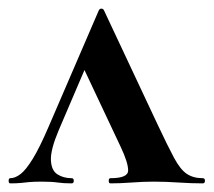

<svg xmlns="http://www.w3.org/2000/svg" viewBox="-30 -425 495 445"><path d="M-6 0Q-10 0 -10 -6Q-10 -12 -6 -12Q5 -12 17.5 -21.5Q30 -31 46 -57Q62 -83 83 -132L199 -401Q201 -405 205 -405Q209 -405 211 -401L335 -137Q359 -86 373.5 -59Q388 -32 403 -22Q418 -12 440 -12Q445 -12 445 -6Q445 0 440 0Q413 0 383.5 -2Q354 -4 326 -4Q302 -4 275.5 -2Q249 0 226 0Q222 0 222 -6Q222 -12 226 -12Q267 -12 267 -30Q267 -48 250 -84L160 -275L204 -352L106 -123Q87 -78 88 -54Q89 -30 103 -21Q117 -12 136 -12Q141 -12 141 -6Q141 0 136 0Q117 0 103.5 -2Q90 -4 67 -4Q48 -4 38 -3Q28 -2 18.5 -1Q9 0 -6 0Z"/></svg>

Font: Cormorant Garamond Light
Style: Regular
Weight: 300
Designer: Christian Thalmann (Catharsis Fonts)
Foundry: Catharsis Fonts
Version: Version 4.001